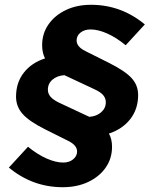

<svg xmlns="http://www.w3.org/2000/svg" viewBox="-20 -729 625 802"><path d="M242 53Q116 53 17 -29L97 -116Q136 -84 174.5 -67Q213 -50 244 -50Q269 -50 285.5 -63.5Q302 -77 302 -96Q302 -122 266 -140L168 -189Q102 -222 74.5 -253Q47 -284 47 -325Q47 -384 79.5 -425.5Q112 -467 168 -485Q156 -509 156 -540Q156 -589 182.5 -627Q209 -665 255 -687Q301 -709 360 -709Q486 -709 585 -627L505 -540Q466 -572 428 -589Q390 -606 358 -606Q333 -606 316.5 -593Q300 -580 300 -560Q300 -534 336 -516L434 -467Q502 -433 529.5 -403Q557 -373 557 -332Q557 -274 524.5 -232Q492 -190 435 -171Q448 -148 448 -116Q448 -67 421.5 -29Q395 9 348.5 31Q302 53 242 53ZM353 -241Q383 -243 402.5 -260Q422 -277 422 -302Q422 -318 411.5 -331Q401 -344 375 -356L249 -415Q219 -413 199.5 -396.5Q180 -380 180 -354Q180 -338 191 -325Q202 -312 227 -300Z"/></svg>

Font: Red Hat Display Black
Style: Italic
Weight: 900
Italic angle: -12°
Designer: Pentagram, MCKL
Foundry: Pentagram, MCKL
Version: Version 1.023; ttfautohint (v1.8.3)